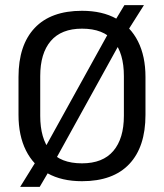

<svg xmlns="http://www.w3.org/2000/svg" viewBox="-20 -693 638 747"><path d="M299 12Q220 12 165 -18.8Q110 -49.5 81 -107.5Q52 -165.5 52 -246V-393.5Q52 -517.5 115 -584.2Q178 -651 299 -651Q378 -651 433 -620.2Q488 -589.5 517 -531.8Q546 -474 546 -393.5V-246Q546 -121.5 483 -54.8Q420 12 299 12ZM134.5 34H58.5L127 -76.5L145.5 -101L413.5 -585.5L422 -603.5L464 -673H540L472 -565.5L454.5 -540L188.5 -58.5L181.5 -46ZM299 -57.5Q380 -57.5 421 -105.8Q462 -154 462 -242.5V-397Q462 -485.5 422.2 -533.5Q382.5 -581.5 299 -581.5Q218.5 -581.5 177.5 -533.5Q136.5 -485.5 136.5 -397V-242.5Q136.5 -154 175.8 -105.8Q215 -57.5 299 -57.5Z"/></svg>

Font: Anek Kannada Medium
Style: Regular
Weight: 400
Version: Version 1.003